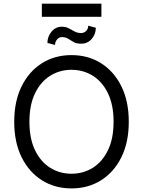

<svg xmlns="http://www.w3.org/2000/svg" viewBox="-20 -1046 801 1076"><path d="M701.7 -363.6Q701.7 -248.6 660.2 -164.8Q618.6 -81 546.2 -35.5Q473.7 9.9 380.7 9.9Q287.6 9.9 215.2 -35.5Q142.8 -81 101.2 -164.8Q59.7 -248.6 59.7 -363.6Q59.7 -478.7 101.2 -562.5Q142.8 -646.3 215.2 -691.8Q287.6 -737.2 380.7 -737.2Q473.7 -737.2 546.2 -691.8Q618.6 -646.3 660.2 -562.5Q701.7 -478.7 701.7 -363.6ZM616.5 -363.6Q616.5 -458.1 585 -523.1Q553.6 -588.1 500.2 -621.4Q446.7 -654.8 380.7 -654.8Q314.6 -654.8 261.2 -621.4Q207.7 -588.1 176.3 -523.1Q144.9 -458.1 144.9 -363.6Q144.9 -269.2 176.3 -204.2Q207.7 -139.2 261.2 -105.8Q314.6 -72.4 380.7 -72.4Q446.7 -72.4 500.2 -105.8Q553.6 -139.2 585 -204.2Q616.5 -269.2 616.5 -363.6ZM548.3 -1025.6V-951.7H214.5V-1025.6ZM474.4 -902 517 -890.6Q517 -854.4 494 -827.8Q470.9 -801.1 434.7 -801.1Q408.4 -801.1 392.4 -810.4Q376.4 -819.6 362.2 -828.8Q348 -838.1 326.7 -838.1Q310.7 -838.1 299.5 -824.6Q288.4 -811.1 288.4 -794L245.7 -805.4Q245.7 -840.6 268.6 -868.4Q291.5 -896.3 326.7 -896.3Q348.7 -896.3 365.2 -887.4Q381.7 -878.6 397.9 -869.7Q414.1 -860.8 434.7 -860.8Q450.6 -860.8 462.5 -872.3Q474.4 -883.9 474.4 -902Z"/></svg>

Font: Inter Zeller
Style: Regular
Weight: 400
Designer: Rasmus Andersson; Joe Bland
Foundry: zeller
Version: Version 3.015;git-dec3a8cb1